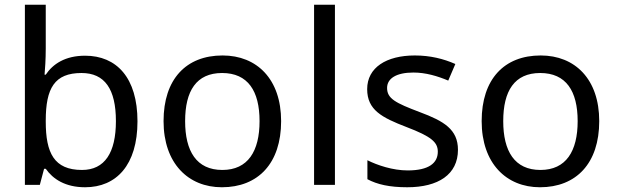

<svg xmlns="http://www.w3.org/2000/svg" viewBox="-20 -780 2602 810"><path d="M173 -575V-760H85V0H148L166 -68H173C203 -25 255 10 339 10C471 10 560 -84 560 -268C560 -452 472 -545 339 -545C255 -545 203 -510 173 -465H168C170 -487 173 -530 173 -575ZM324 -472C422 -472 469 -404 469 -269C469 -136 422 -63 326 -63C208 -63 173 -135 173 -267V-271C173 -408 210 -472 324 -472Z M1166 -269C1166 -446 1064 -546 919 -546C765 -546 670 -446 670 -269C670 -91 774 10 916 10C1069 10 1166 -91 1166 -269ZM761 -269C761 -396 808 -472 917 -472C1026 -472 1075 -396 1075 -269C1075 -142 1026 -63 918 -63C809 -63 761 -142 761 -269Z M1393 0V-760H1305V0Z M1912 -148C1912 -234 1853 -269 1751 -307C1648 -346 1613 -364 1613 -409C1613 -449 1652 -474 1724 -474C1776 -474 1826 -459 1871 -440L1901 -510C1851 -532 1795 -546 1730 -546C1610 -546 1529 -495 1529 -404C1529 -316 1591 -284 1695 -244C1800 -204 1827 -180 1827 -140C1827 -92 1789 -61 1700 -61C1637 -61 1572 -83 1530 -104V-24C1571 -2 1623 10 1698 10C1829 10 1912 -44 1912 -148Z M2508 -269C2508 -446 2406 -546 2261 -546C2107 -546 2012 -446 2012 -269C2012 -91 2116 10 2258 10C2411 10 2508 -91 2508 -269ZM2103 -269C2103 -396 2150 -472 2259 -472C2368 -472 2417 -396 2417 -269C2417 -142 2368 -63 2260 -63C2151 -63 2103 -142 2103 -269Z"/></svg>

Font: Noto Sans Buginese
Style: Regular
Weight: 400
Designer: Monotype Design Team
Foundry: Monotype Imaging Inc.
Version: Version 2.002